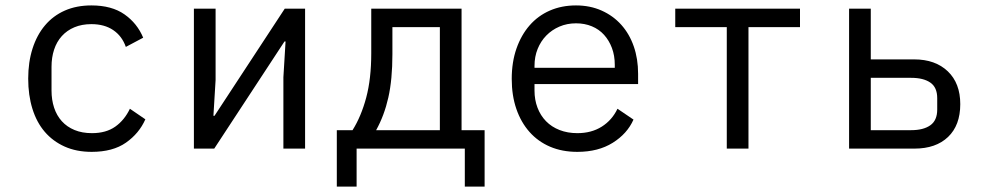

<svg xmlns="http://www.w3.org/2000/svg" viewBox="-20 -548 3640 708"><path d="M318 12Q262 12 218.5 -7.5Q175 -27 145 -62Q115 -97 99.5 -147Q84 -197 84 -258Q84 -319 100 -369Q116 -419 146 -454.5Q176 -490 219 -509Q262 -528 317 -528Q392 -528 439 -495Q486 -462 508 -409L444 -375Q430 -415 397.5 -437Q365 -459 317 -459Q282 -459 254.5 -447.5Q227 -436 208 -415Q189 -394 179.5 -365Q170 -336 170 -302V-214Q170 -180 179.5 -151Q189 -122 208 -101Q227 -80 255 -68.5Q283 -57 319 -57Q371 -57 405 -81Q439 -105 459 -147L516 -108Q493 -56 444.5 -22Q396 12 318 12Z M695 -516H775V-253L767 -121H771L1030 -516H1105V0H1025V-263L1033 -395H1029L770 0H695Z M1222 -68H1280Q1312 -119 1330.5 -188.5Q1349 -258 1349 -352V-516H1682V-68H1767V140H1694V0H1295V140H1222ZM1602 -68V-448H1427V-348Q1427 -255 1412 -188.5Q1397 -122 1367 -68Z M2109 12Q2053 12 2008.5 -7Q1964 -26 1932.5 -61.5Q1901 -97 1884 -146.5Q1867 -196 1867 -257Q1867 -319 1884.5 -369Q1902 -419 1933 -454.5Q1964 -490 2007.5 -509Q2051 -528 2104 -528Q2156 -528 2198.5 -509Q2241 -490 2271 -456.5Q2301 -423 2317 -377Q2333 -331 2333 -276V-238H1951V-214Q1951 -180 1962 -151Q1973 -122 1993.5 -101Q2014 -80 2043.5 -68.5Q2073 -57 2109 -57Q2161 -57 2199 -81Q2237 -105 2257 -147L2316 -107Q2293 -55 2239.5 -21.5Q2186 12 2109 12ZM2104 -462Q2071 -462 2043 -450Q2015 -438 1994.5 -417Q1974 -396 1962.5 -367.5Q1951 -339 1951 -305V-298H2247V-309Q2247 -343 2236.5 -371Q2226 -399 2207.5 -419.5Q2189 -440 2162.5 -451Q2136 -462 2104 -462Z M2660 -448H2470V-516H2930V-448H2740V0H2660Z M3111 -516H3191V-329H3351Q3429 -329 3475 -285Q3521 -241 3521 -164Q3521 -86 3476 -43Q3431 0 3352 0H3111ZM3340 -68Q3385 -68 3410.5 -86Q3436 -104 3436 -144V-186Q3436 -226 3410.5 -243.5Q3385 -261 3340 -261H3191V-68Z"/></svg>

Font: IBM Plex Mono
Style: Regular
Weight: 400
Monospace: yes
Designer: Mike Abbink, Paul van der Laan, Pieter van Rosmalen
Foundry: Bold Monday
Version: Version 2.3